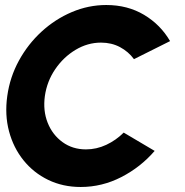

<svg xmlns="http://www.w3.org/2000/svg" viewBox="-20 -733 739 766"><path d="M302 13Q231 13 172.5 -15.2Q114 -43.5 73.8 -93.5Q33.5 -143.5 16 -209.2Q-1.5 -275 9 -350Q19.5 -425.5 55.5 -491.2Q91.5 -557 145.8 -606.8Q200 -656.5 266.5 -684.8Q333 -713 404 -713Q489 -713 554.8 -673.8Q620.5 -634.5 658.5 -569L514.5 -497Q492.5 -527 458.8 -545Q425 -563 383 -563Q329.5 -563 281.5 -534.2Q233.5 -505.5 200.5 -457.2Q167.5 -409 159 -350Q151 -291.5 170.2 -243.2Q189.5 -195 229.5 -166Q269.5 -137 323 -137Q365 -137 404 -155.2Q443 -173.5 473.5 -204L597 -131Q541 -66 464 -26.5Q387 13 302 13Z"/></svg>

Font: Urbanist Black
Style: Italic
Weight: 900
Italic angle: -8°
Designer: Corey Hu
Foundry: Corey Hu
Version: Version 1.330; ttfautohint (v1.8.4.7-5d5b)